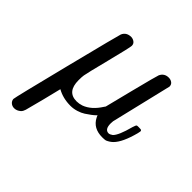

<svg xmlns="http://www.w3.org/2000/svg" viewBox="-173 -587 948 948"><g transform="rotate(45 301.5 -113.0)"><path d="M491 -431Q505 -431 515 -423.5Q525 -416 525 -402L449 -84Q448 -79 448 -68Q448 -26 476 -26Q485 -27 496 -35Q517 -55 537 -131Q543 -151 547 -152Q549 -153 557 -153H561Q570 -153 573 -152.5Q576 -152 578 -150Q580 -148 580 -144Q580 -141 577 -129Q555 -45 523 -13Q510 0 491 8Q483 10 467 10Q404 10 379 -39Q374 -49 374 -51L368 -45Q362 -39 350 -30Q338 -21 323.5 -11.5Q309 -2 288 4.5Q267 11 246 11Q194 11 153 -12L129 85Q108 167 104 180.5Q100 194 92 202Q76 216 58 216Q44 216 34 207.5Q24 199 23 186Q23 176 96.5 -116Q170 -408 173 -414Q185 -442 219 -442Q232 -441 241.5 -433.5Q251 -426 251 -413Q251 -401 220 -279Q189 -157 187 -142Q185 -131 185 -107Q185 -26 252 -26Q269 -26 287 -32Q333 -49 367 -103L372 -110L408 -253Q444 -395 448 -404Q461 -431 491 -431Z"/></g></svg>

Font: MathJax_Math
Style: Regular
Weight: 400
Version: Version 1.1